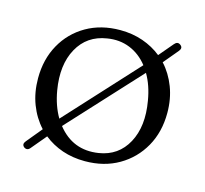

<svg xmlns="http://www.w3.org/2000/svg" viewBox="-80 -574 733 687"><g transform="rotate(15 286.0 -230.5)"><path d="M64 19.5Q52.5 10 63.5 -3L111 -60.5Q81 -93 64.2 -136.8Q47.5 -180.5 47.5 -233Q47.5 -303 78 -357.8Q108.5 -412.5 162.8 -443.8Q217 -475 288 -475Q333 -475 371.8 -461.5Q410.5 -448 441 -423.5L485 -475.5Q496 -489 508 -480Q520 -471 509.5 -458L463.5 -403Q493 -371 509.8 -327.2Q526.5 -283.5 526.5 -232Q526.5 -161.5 495.8 -106.8Q465 -52 410.8 -20.5Q356.5 11 285.5 11Q240.5 11 202 -2.2Q163.5 -15.5 133 -40L86.5 15.5Q76.5 28 64 19.5ZM125 -208Q134.5 -153 158.5 -112.5L399.5 -375Q371.5 -410.5 333 -426Q294.5 -441.5 249.5 -434Q177.5 -423 143.5 -361.2Q109.5 -299.5 125 -208ZM326 -30Q397 -41 430.5 -103Q464 -165 448 -256.5Q439 -311 415.5 -351L174.5 -89.5Q233 -15.5 326 -30Z"/></g></svg>

Font: Fraunces 9pt S050 Light
Style: Regular
Weight: 300
Version: Version 1.000; ttfautohint (v1.8.3)